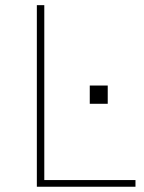

<svg xmlns="http://www.w3.org/2000/svg" viewBox="-20 -710 546 730"><path d="M120.1 0V-690.4H148.4V-25.4H495.1V0ZM321.3 -315.4V-384.8H389.6V-315.4Z"/></svg>

Font: Gothic A1 Thin
Style: Regular
Weight: 250
Designer: HanYang I&C Co.,Ltd.
Foundry: HanYang I&C Co.,Ltd.
Version: Version 2.50